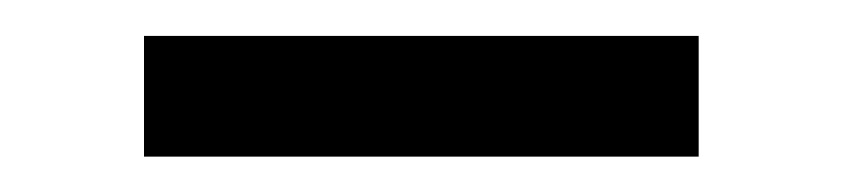

<svg xmlns="http://www.w3.org/2000/svg" viewBox="-20 -695 474 108"><path d="M61 -606.9V-674.8H373V-606.9Z"/></svg>

Font: LT Superior Med
Style: Regular
Weight: 500
Designer: Daniel Lyons
Foundry: LyonsType
Version: Version 1.000